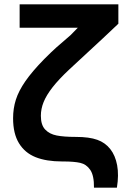

<svg xmlns="http://www.w3.org/2000/svg" viewBox="-20 -740 566 880"><path d="M270 0H264.3Q192.2 0 143 -19.7Q93.9 -39.4 67 -83.5Q40 -127.5 40 -198Q40 -243 52.7 -283Q65.3 -322.9 96.3 -367.8Q127.3 -412.6 183 -469.5Q216.2 -502.8 239.8 -523.9Q263.4 -545.1 303.2 -578.7Q327.4 -603.6 336.7 -613H70V-720H522.5V-631.3L452.8 -565.5L297.2 -421.3Q249.3 -376.3 221 -340.1Q192.7 -303.8 180 -272.5Q167.3 -241.1 167.3 -209.3Q167.3 -167.3 187 -146.4Q206.8 -125.4 239.9 -119Q273.1 -112.5 327.8 -112.5Q389.2 -112.5 426 -99.2Q461.7 -86.6 485.1 -57.2Q508.5 -27.8 516.9 17.3Q525.2 62.3 515.8 120H410.7Q411.4 64.4 393.6 38.5Q375.8 12.7 347.6 6.4Q319.4 0.1 270 0Z"/></svg>

Font: Tap Sans
Style: Regular
Weight: 400
Designer: Tap Payments
Foundry: Tap Payments
Version: Version 1.001;Glyphs 3.1.2 (3151)